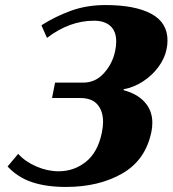

<svg xmlns="http://www.w3.org/2000/svg" viewBox="-20 -730 683 760"><path d="M10 -71 52 -121Q80 -90 124 -71Q168 -52 212 -52Q273 -52 320 -89.5Q367 -127 383 -204Q388 -229 388 -247Q388 -290 366 -316Q344 -342 297 -342H186L198 -403H310Q358 -403 392 -441Q426 -479 436 -529Q440 -548 440 -566Q440 -606 417 -627Q394 -648 352 -648Q255 -648 166 -580L144 -630Q199 -665 261 -687.5Q323 -710 398 -710Q514 -710 578.5 -675.5Q643 -641 643 -570Q643 -551 639 -534Q632 -499 607.5 -465.5Q583 -432 546.5 -408Q510 -384 470 -377L469 -373Q523 -359 553 -325.5Q583 -292 583 -244Q583 -224 579 -207Q556 -96 463.5 -43Q371 10 241 10Q163 10 106.5 -9Q50 -28 10 -71Z"/></svg>

Font: Trirong Black
Style: Italic
Weight: 900
Italic angle: -12°
Designer: Katatrad Team
Foundry: CadsonDemak
Version: Version 1.001